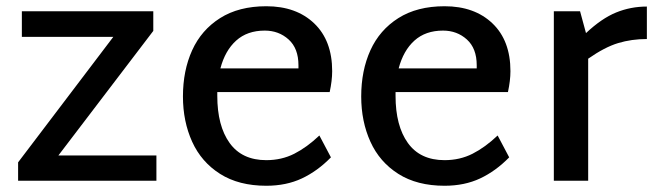

<svg xmlns="http://www.w3.org/2000/svg" viewBox="-20 -579 2122 615"><path d="M481 -81V0H38V-59L343 -461H50V-543H471V-480L167 -81Z M1003 -145 1040 -75Q997 -31 947 -7.5Q897 16 833 16Q745 16 685 -22Q625 -60 595.5 -125Q566 -190 566 -270Q566 -353 595.5 -418Q625 -483 685 -521Q745 -559 833 -559Q929 -559 986.5 -504Q1044 -449 1044 -351Q1044 -321 1036 -284H676V-272Q676 -176 715.5 -121Q755 -66 833 -66Q882 -66 922.5 -86.5Q963 -107 1003 -145ZM686 -360H936V-370Q936 -424 904.5 -452.5Q873 -481 828 -481Q772 -481 736.5 -449Q701 -417 686 -360Z M1574 -145 1611 -75Q1568 -31 1518 -7.5Q1468 16 1404 16Q1316 16 1256 -22Q1196 -60 1166.5 -125Q1137 -190 1137 -270Q1137 -353 1166.5 -418Q1196 -483 1256 -521Q1316 -559 1404 -559Q1500 -559 1557.5 -504Q1615 -449 1615 -351Q1615 -321 1607 -284H1247V-272Q1247 -176 1286.5 -121Q1326 -66 1404 -66Q1453 -66 1493.5 -86.5Q1534 -107 1574 -145ZM1257 -360H1507V-370Q1507 -424 1475.5 -452.5Q1444 -481 1399 -481Q1343 -481 1307.5 -449Q1272 -417 1257 -360Z M2052 -454Q2003 -454 1960 -441Q1917 -428 1864 -391V0H1754V-543H1838L1857 -473Q1907 -520 1953.5 -539Q2000 -558 2052 -558Z"/></svg>

Font: Martel Sans SemiBold
Style: Regular
Weight: 600
Designer: Dan Reynolds and Mathieu Réguer
Foundry: Dan Reynolds and Mathieu Réguer
Version: Version 1.002; ttfautohint (v1.1) -l 5 -r 5 -G 72 -x 0 -D la